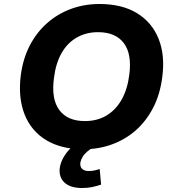

<svg xmlns="http://www.w3.org/2000/svg" viewBox="-20 -736 884 961"><path d="M398 11Q287 11 211.5 -34.5Q136 -80 103 -163.5Q70 -247 84 -359Q95 -443 129.5 -509Q164 -575 216.5 -621Q269 -667 335.5 -691.5Q402 -716 478 -716Q590 -716 665 -670.5Q740 -625 773.5 -542.5Q807 -460 792 -349Q781 -263 746.5 -196.5Q712 -130 660 -84Q608 -38 541 -13.5Q474 11 398 11ZM405 -130Q466 -130 512.5 -157.5Q559 -185 588.5 -237Q618 -289 627 -361Q641 -466 599.5 -520.5Q558 -575 471 -575Q411 -575 364 -548Q317 -521 288 -470Q259 -419 250 -345Q236 -240 277 -185Q318 -130 405 -130ZM391 205Q332 205 303 178Q274 151 279 105Q286 60 321.5 18.5Q357 -23 409 -45L450 0Q433 9 418 21.5Q403 34 394 48.5Q385 63 382 78Q380 100 392 110Q404 120 423 120Q438 120 451 117.5Q464 115 479 110L486 188Q462 196 440.5 200.5Q419 205 391 205Z"/></svg>

Font: Nunito Sans 7pt ExtraBold
Style: Italic
Weight: 800
Italic angle: -9°
Designer: Vernon Adams
Foundry: Vernon Adams
Version: Version 3.101;gftools[0.9.27]